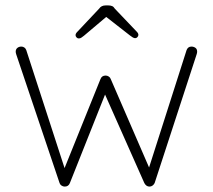

<svg xmlns="http://www.w3.org/2000/svg" viewBox="-20 -689 786 709"><path d="M687 -517Q695 -517 701.5 -512.5Q708 -508 708 -498Q708 -497 707.5 -493.5Q707 -490 706 -488L551 -13Q548 -7 543 -3.5Q538 0 532 0Q520 0 513 -13L359 -360L374 -355L238 -13Q233 0 219 0Q213 0 207.5 -3.5Q202 -7 200 -13L40 -488Q38 -494 38 -498Q38 -507 44 -512Q50 -517 59 -517Q65 -517 70 -513.5Q75 -510 77 -504L226 -45H209L351 -397Q356 -410 370 -410Q376 -410 381.5 -406.5Q387 -403 389 -397L542 -44H522L669 -504Q674 -517 687 -517ZM380 -633 290 -557Q285 -553 280.5 -550Q276 -547 271 -547Q266 -547 262.5 -551Q259 -555 259 -559Q259 -562 260.5 -565Q262 -568 265 -571L346 -657Q354 -669 370 -669H380Q388 -669 394 -666.5Q400 -664 404 -657L485 -572Q488 -569 489.5 -566Q491 -563 491 -560Q491 -556 487.5 -552Q484 -548 479 -548Q475 -548 470 -551Q465 -554 460 -558L369 -629Z"/></svg>

Font: Quicksand Light Light
Style: Regular
Weight: 300
Version: Version 3.006